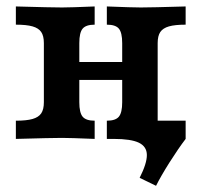

<svg xmlns="http://www.w3.org/2000/svg" viewBox="-20 -437 634 604"><path d="M364.4 -115.3V-301.4Q364.4 -334.4 353.9 -346.9Q343.5 -359.4 316.1 -359.4V-416.7Q397.3 -413.5 423.2 -413.5Q454.5 -413.5 564 -416.7V-359.4Q530.6 -359.4 511.6 -354Q492.7 -348.6 484.3 -336.4Q476 -324.1 476 -301.4V0H316.1V-57.3Q343.5 -57.3 353.9 -69.9Q364.4 -82.6 364.4 -115.3ZM118 -115.4V-301.4Q118 -324.1 109.6 -336.4Q101.3 -348.6 82.3 -354Q63.3 -359.4 29.9 -359.4V-416.7Q142.8 -413.5 175.1 -413.5Q200.3 -413.5 277.8 -416.7V-359.4Q250.5 -359.4 240 -346.9Q229.5 -334.4 229.5 -301.4V-115.3Q229.5 -82.6 240 -69.9Q250.5 -57.3 277.8 -57.3V0Q200.3 -3.2 175.1 -3.2Q142.8 -3.2 29.9 0V-57.3Q63.3 -57.3 82.3 -62.7Q101.3 -68.1 109.6 -80.3Q118 -92.6 118 -115.4ZM185.6 -241.9H408.4V-185.5H185.6ZM337.7 0 387.7 -57.3H564V0Q541.2 29.9 513.6 73.4Q486.1 116.9 470.9 147.5L419.3 122.4Q442.3 76.8 442 50.4Q441.8 24.1 417 12Q392.1 0 337.7 0Z"/></svg>

Font: Playfair Micro SmCond SmLight
Style: Regular
Weight: 360
Width: 4
Designer: Claus Eggers Sørensen
Foundry: Claus Eggers Sørensen
Version: Version 2.100;Glyphs 3.2 (3219)